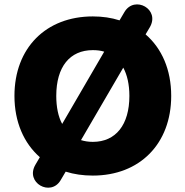

<svg xmlns="http://www.w3.org/2000/svg" viewBox="-20 -791 847 877"><path d="M404 11C618 11 762 -134 762 -353C762 -473 719 -570 645 -634L664 -666C713 -749 595 -813 549 -737L526 -698C489 -710 448 -716 404 -716C190 -716 46 -572 46 -353C46 -234 89 -137 162 -73L142 -39C93 44 212 109 257 32L280 -7C318 5 359 11 404 11ZM237 -353C237 -486 299 -562 404 -562C423 -562 440 -560 456 -555L264 -225C246 -258 237 -302 237 -353ZM404 -143C384 -143 366 -146 350 -151L543 -482C561 -449 571 -405 571 -353C571 -221 509 -143 404 -143Z"/></svg>

Font: Nunito Black
Style: Regular
Weight: 900
Designer: Vernon Adams
Foundry: Vernon Adams
Version: Version 3.602